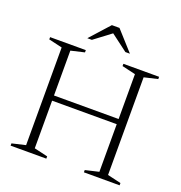

<svg xmlns="http://www.w3.org/2000/svg" viewBox="-150 -986 1049 1114"><g transform="rotate(20 374.5 -429.0)"><path d="M175 -33.5 258.5 -14V0H38V-14L121.5 -33.5V-636.5L38 -656V-670H258.5V-656L175 -636.5V-359.5H574V-636.5L490.5 -656V-670H711V-656L627.5 -636.5V-33.5L711 -14V0H490.5V-14L574 -33.5V-327.5H175ZM478 -738 374.5 -816 271 -738H243L351 -858H398L506 -738Z"/></g></svg>

Font: Newsreader Text Light
Style: Regular
Weight: 300
Designer: Hugues Gentile
Foundry: Production Type
Version: Version 1.001